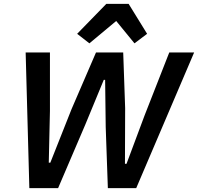

<svg xmlns="http://www.w3.org/2000/svg" viewBox="-20 -968 1019 988"><path d="M131 0 112 -698H237V-397L231 -131H239L348 -406L474 -698H614L624 -412L623 -125H631L724 -374L851 -698H979L681 0H535L524 -314L521 -557H514L419 -327L279 0ZM642 -948 737 -794 672 -745 578 -860 440 -745 377 -794 527 -948Z"/></svg>

Font: IBM Plex Sans SmBld
Style: Italic
Weight: 600
Italic angle: -11°
Designer: Mike Abbink, Paul van der Laan, Pieter van Rosmalen
Foundry: Bold Monday
Version: Version 3.005